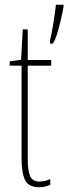

<svg xmlns="http://www.w3.org/2000/svg" viewBox="-20 -780 288 810"><path d="M147 -14Q160 -14 172.5 -17.5Q185 -21 192 -25V0Q182 4 171 7Q160 10 146 10Q100 10 85.5 -21Q71 -52 71 -112V-503H21V-521L69 -528L76 -656H97V-527H196V-503H97V-108Q97 -60 107 -37Q117 -14 147 -14ZM248 -750Q245 -733 238 -702Q231 -671 222 -641Q213 -611 203 -596H191V-610Q193 -616 197 -636Q201 -656 205 -681Q209 -706 212 -728Q215 -750 216 -760H248Z"/></svg>

Font: Noto Sans Thai ExtCond Thin
Style: Regular
Weight: 100
Width: 2
Designer: Monotype Design Team
Foundry: Monotype Imaging Inc.
Version: Version 2.002; ttfautohint (v1.8.4.7-5d5b)